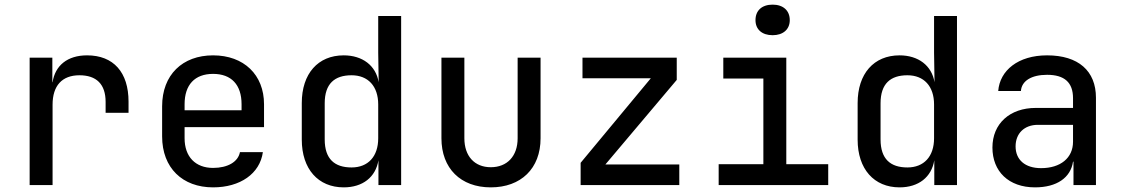

<svg xmlns="http://www.w3.org/2000/svg" viewBox="-20 -799 4840 829"><path d="M108 0H207V-347C207 -429 248 -474 323 -474C396 -474 436 -436 436 -359V-312H535V-360C535 -487 470 -560 356 -560C271 -560 218 -516 207 -444H206V-550H108Z M900 10C1017 10 1102 -49 1115 -142H1016C1008 -100 963 -74 900 -74C824 -74 777 -122 777 -202V-250H1120V-349C1120 -476 1033 -560 900 -560C768 -560 680 -476 680 -340V-210C680 -74 768 10 900 10ZM777 -349C777 -433 821 -480 900 -480C979 -480 1023 -433 1023 -349V-323H777Z M1464 10C1546 10 1602 -34 1614 -107V0H1712V-730H1613V-572L1615 -444C1603 -516 1545 -560 1464 -560C1353 -560 1283 -481 1283 -354V-196C1283 -69 1354 10 1464 10ZM1498 -76C1425 -76 1382 -112 1382 -197V-353C1382 -438 1425 -474 1498 -474C1569 -474 1613 -427 1613 -348V-202C1613 -123 1569 -76 1498 -76Z M2099 10C2229 10 2314 -71 2314 -202V-550H2215V-202C2215 -125 2170 -77 2099 -77C2029 -77 1985 -125 1985 -202V-550H1886V-202C1886 -72 1969 10 2099 10Z M2487 0H2913V-89H2594L2902 -454V-550H2495V-461H2790L2487 -96Z M3316 -647C3361 -647 3390 -672 3390 -712C3390 -754 3361 -779 3316 -779C3270 -779 3242 -754 3242 -712C3242 -672 3270 -647 3316 -647ZM3083 0H3556V-90H3375V-550H3103V-460H3276V-90H3083Z M3864 10C3946 10 4002 -34 4014 -107V0H4112V-730H4013V-572L4015 -444C4003 -516 3945 -560 3864 -560C3753 -560 3683 -481 3683 -354V-196C3683 -69 3754 10 3864 10ZM3898 -76C3825 -76 3782 -112 3782 -197V-353C3782 -438 3825 -474 3898 -474C3969 -474 4013 -427 4013 -348V-202C4013 -123 3969 -76 3898 -76Z M4449 10C4543 10 4603 -32 4613 -101H4615V0H4712V-377C4712 -493 4636 -560 4501 -560C4376 -560 4297 -495 4290 -406H4388C4391 -450 4434 -476 4501 -476C4576 -476 4613 -443 4613 -375V-333H4452C4340 -333 4265 -265 4265 -162C4265 -59 4335 10 4449 10ZM4475 -73C4406 -73 4365 -109 4365 -167C4365 -223 4403 -260 4461 -260H4613V-187C4613 -117 4559 -73 4475 -73Z"/></svg>

Font: JetBrains Mono Medium
Style: Regular
Weight: 436
Monospace: yes
Designer: Philipp Nurullin, Konstantin Bulenkov
Foundry: JetBrains
Version: Version 2.305